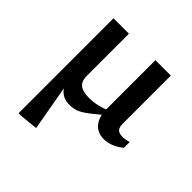

<svg xmlns="http://www.w3.org/2000/svg" viewBox="-189 -648 1043 1043"><g transform="rotate(45 332.5 -127.0)"><path d="M101.5 -492.5H220V-172.5Q220 -143.5 229.2 -126Q238.5 -108.5 259.5 -100.5Q280.5 -92.5 315.5 -92.5Q345.5 -92.5 376.8 -99.5Q408 -106.5 432 -117.5L443 -89.5Q404 -57 378 -37Q352 -17 333.8 -7Q315.5 3 299.8 6.2Q284 9.5 265.5 9.5Q237 9.5 216.8 -0.2Q196.5 -10 182.8 -28.8Q169 -47.5 160 -74.5L170.5 -86L226 226.5L120.5 237H101.5ZM542 -120Q542 -102.5 547.5 -91.8Q553 -81 564 -76Q575 -71 591 -71Q601.5 -71 613.8 -73.2Q626 -75.5 639 -79V-35Q614 -13.5 585 -2Q556 9.5 528 9.5Q479 9.5 451.2 -24.2Q423.5 -58 423.5 -120V-492.5H542Z"/></g></svg>

Font: Newsreader 9pt Medium
Style: Regular
Weight: 500
Designer: Hugues Gentile
Foundry: Production Type
Version: Version 1.003